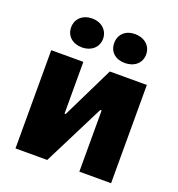

<svg xmlns="http://www.w3.org/2000/svg" viewBox="-133 -847 883 955"><g transform="rotate(20 308.0 -369.0)"><path d="M420 -585C470 -585 506 -615 506 -661C506 -707 470 -738 420 -738C370 -738 337 -707 337 -661C337 -615 370 -585 420 -585ZM194 -585C241 -585 278 -615 278 -661C278 -707 241 -738 194 -738C144 -738 109 -707 109 -661C109 -615 144 -585 194 -585ZM55 0H223L386 -324H393V0H561V-520H365L231 -246H225V-520H55Z"/></g></svg>

Font: Fixel Text ExtraBold
Style: Regular
Weight: 800
Width: 4
Designer: AlfaBravo + MacPaw
Foundry: Kyrylo Tkachov, Marchela Mozhyna, Serhii Makarenko, Maria Weinstein, Zakhar Kryvoshyya
Version: Version 1.211